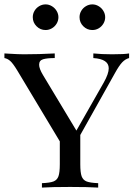

<svg xmlns="http://www.w3.org/2000/svg" viewBox="-22 -850 615 870"><path d="M0 0ZM563 -607.9V-586.9Q545.9 -582.5 531.7 -567.6Q517.6 -552.7 499 -519L341.8 -238.3V-106Q341.8 -68.4 347.9 -51.3Q354 -34.2 370.4 -27.8Q386.7 -21.5 422.9 -20V0Q377 -2.9 295.9 -2.9Q210 -2.9 168 0V-20Q204.1 -21.5 220.5 -27.8Q236.8 -34.2 242.9 -51.3Q249 -68.4 249 -106V-209.5L56.2 -530.8Q36.6 -563 24.4 -573.7Q12.2 -584.5 -2 -586.9V-607.9Q9.8 -606.9 15.1 -606.9Q62 -604 85.9 -604Q155.3 -604 226.1 -607.9V-586.9Q191.4 -586.9 173.3 -581.5Q155.3 -576.2 155.3 -556.6Q155.3 -539.1 172.9 -509.8L324.2 -258.3L448.2 -476.1Q470.7 -516.1 470.7 -540.5Q470.7 -582.5 400.9 -586.9V-607.9Q438.5 -604 485.8 -604Q543 -604 563 -607.9ZM242.7 -772Q242.7 -756.3 234.6 -742.9Q226.6 -729.5 213.1 -721.7Q199.7 -713.9 184.6 -713.9Q160.6 -713.9 143.6 -731Q126.5 -748 126.5 -772Q126.5 -787.6 134.3 -800.8Q142.1 -814 155.5 -822Q168.9 -830.1 184.6 -830.1Q199.7 -830.1 213.1 -822Q226.6 -814 234.6 -800.5Q242.7 -787.1 242.7 -772ZM454.6 -772Q454.6 -756.3 446.5 -742.9Q438.5 -729.5 425.3 -721.7Q412.1 -713.9 396.5 -713.9Q372.6 -713.9 355.5 -731Q338.4 -748 338.4 -772Q338.4 -787.6 346.2 -800.8Q354 -814 367.4 -822Q380.9 -830.1 396.5 -830.1Q411.6 -830.1 425 -822Q438.5 -814 446.5 -800.5Q454.6 -787.1 454.6 -772Z"/></svg>

Font: Playfair Display SC
Style: Regular
Weight: 400
Designer: Claus Eggers Sørensen
Foundry: Claus Eggers Sørensen
Version: Version 1.004;PS 001.004;hotconv 1.0.70;makeotf.lib2.5.58329